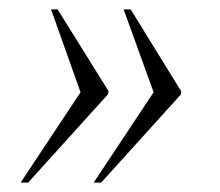

<svg xmlns="http://www.w3.org/2000/svg" viewBox="-20 -475 470 410"><path d="M180 -85H196L366 -273L367 -280L259 -455H244L308 -278ZM24 -85H40L210 -273L212 -280L103 -455H89L152 -278Z"/></svg>

Font: Noto Serif Display Condensed Light
Style: Italic
Weight: 300
Width: 3
Italic angle: -12°
Designer: Monotype Design Team
Foundry: Monotype Imaging Inc.
Version: Version 2.009